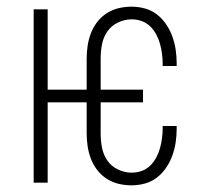

<svg xmlns="http://www.w3.org/2000/svg" viewBox="-20 -548 640 576"><path d="M375 8Q355 8 336 3.5Q317 -1 300.5 -11.5Q284 -22 272 -37.5Q260 -53 253 -71Q246 -89 243 -108.5Q240 -128 240 -147V-241H123V0H81V-520H123V-279H240V-373Q240 -392 243 -411.5Q246 -431 253 -449Q260 -467 272 -482.5Q284 -498 300.5 -508.5Q317 -519 336 -523.5Q355 -528 375 -528Q395 -528 415 -522.5Q435 -517 451 -504.5Q467 -492 478.5 -475Q490 -458 497 -438.5Q504 -419 507 -399Q510 -379 510 -359V-350H468V-357Q468 -372 466 -387Q464 -402 460 -416.5Q456 -431 448.5 -445Q441 -459 430 -469.5Q419 -480 404.5 -485Q390 -490 375 -490Q354 -490 334 -480.5Q314 -471 302 -453.5Q290 -436 286 -415Q282 -394 282 -373V-279H409V-241H282V-147Q282 -126 286 -105Q290 -84 302 -66.5Q314 -49 334 -39.5Q354 -30 375 -30Q390 -30 404.5 -35Q419 -40 430 -50.5Q441 -61 448.5 -75Q456 -89 460 -103.5Q464 -118 466 -133Q468 -148 468 -163V-170H510V-161Q510 -141 507 -121Q504 -101 497 -81.5Q490 -62 478.5 -45Q467 -28 451 -15.5Q435 -3 415 2.5Q395 8 375 8Z"/></svg>

Font: Iosevka Extralight Extended
Style: Regular
Weight: 200
Width: 7
Monospace: yes
Designer: Belleve Invis
Foundry: Belleve Invis
Version: Version 32.5.0; ttfautohint (v1.8.4)